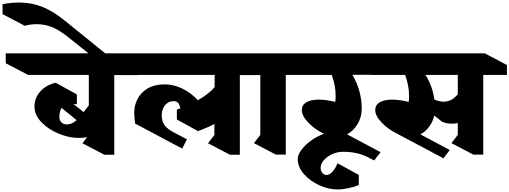

<svg xmlns="http://www.w3.org/2000/svg" viewBox="-210 -1205 4004 1509"><path d="M874 -615H688V11H610L438 -79L475 -127Q445 -121 408 -121Q333 -121 251.5 -154.5Q170 -188 115.5 -244.5Q61 -301 61 -367Q61 -435 106 -485.5Q151 -536 227 -555L394 -463V-385Q384 -387 366 -389L447 -324L464 -346L488 -376V-616H11L-165 -708V-786H699L874 -693ZM317 -227Q355 -227 392 -261L274 -357Q257 -331 257 -288H256Q256 -260 272.5 -243.5Q289 -227 317 -227Z M299 -1043 629 -776 577 -713 322 -916Q250 -973 193.5 -994Q137 -1015 79 -1015Q27 -1015 -15 -1002L-190 -1094V-1172Q-125 -1185 -57 -1185Q38 -1185 123 -1151Q208 -1117 299 -1043Z M1675 -615V11H1597L1425 -79L1475 -144V-230Q1424 -204 1347 -174L1180 -266V-344L1207 -353Q1202 -384 1189.5 -397Q1177 -410 1154 -410Q1114 -410 1087.5 -378.5Q1061 -347 1061 -298Q1061 -252 1083.5 -221Q1106 -190 1157 -164L1259 -110L1222 -37L852 -234Q845 -279 845 -321Q845 -376 870.5 -426.5Q896 -477 950 -509.5Q1004 -542 1084 -542Q1154 -542 1223.5 -508.5Q1293 -475 1345 -417Q1439 -472 1477 -521V-616H759L584 -708V-786H1688L1863 -694L1861 -615Z M2036 -616V10H1958L1786 -80L1836 -145V-616H1818L1643 -708V-786H2047L2222 -694V-616Z M2559 -617Q2594 -561 2613.5 -491.5Q2633 -422 2633 -351Q2633 -286 2601 -231.5Q2569 -177 2518 -149L2749 -26L2781 -9L2731 56L2684 32Q2600 -12 2487 -12Q2441 -12 2400.5 6.5Q2360 25 2335 54.5Q2310 84 2310 113Q2310 137 2323 153.5Q2336 170 2356 170Q2380 170 2402.5 145.5Q2425 121 2443 78L2610 170V248Q2580 263 2530.5 273.5Q2481 284 2441 284Q2373 284 2300 251Q2227 218 2178.5 163Q2130 108 2130 45Q2130 11 2160.5 -29Q2191 -69 2239 -103Q2287 -137 2336 -153L2329 -157Q2262 -190 2212 -242.5Q2162 -295 2162 -340Q2162 -380 2197.5 -401Q2233 -422 2295 -422Q2353 -422 2425 -404Q2428 -427 2428 -452Q2428 -533 2397 -616H2129L1952 -708V-786H2662L2839 -694L2840 -617Z M3774 -616H3588V10H3510L3338 -80L3388 -145V-238Q3367 -233 3340 -233Q3299 -233 3265 -248L3203 -297Q3192 -248 3163 -209Q3134 -170 3094 -149L3325 -26L3275 39L2906 -157Q2839 -190 2789 -242.5Q2739 -295 2739 -340Q2739 -380 2774.5 -401Q2810 -422 2872 -422Q2930 -422 3002 -404Q3005 -427 3005 -452Q3005 -533 2974 -616H2706L2529 -708V-786H3600L3774 -694ZM3388 -464V-616H3134Q3189 -530 3204 -422Q3244 -406 3274 -406Q3307 -406 3333 -418.5Q3359 -431 3388 -464Z"/></svg>

Font: Inknut Antiqua Black
Style: Regular
Weight: 900
Designer: Claus Eggers Sørensen
Foundry: Claus Eggers Sørensen
Version: Version 1.003; ttfautohint (v1.8.2) -l 8 -r 50 -G 200 -x 14 